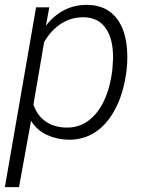

<svg xmlns="http://www.w3.org/2000/svg" viewBox="-33 -558 596 781"><path d="M244.1 10.3Q198.7 9.3 158.4 -9Q118.2 -27.3 93.3 -66.4L44.4 203.1H-13.2L113.8 -528.3H167.5L153.8 -453.6Q222.7 -541 326.2 -538.1Q400.4 -536.1 441.9 -482.9Q483.4 -429.7 484.9 -332Q485.4 -301.3 481.9 -272.5L480 -258.8Q467.8 -173.3 434.1 -111.3Q400.4 -49.3 352.1 -18.8Q303.7 11.7 244.1 10.3ZM423.8 -272.5 426.8 -318.8Q428.2 -397 398.4 -441.4Q368.7 -485.8 310.1 -487.8Q258.8 -488.8 217 -462.6Q175.3 -436.5 146.5 -386.7L103 -132.3Q118.7 -87.4 152.6 -64Q186.5 -40.5 233.9 -39.1Q304.7 -36.6 353.8 -92Q402.8 -147.5 419.9 -246.6Z"/></svg>

Font: RobotoInd Light
Style: Italic
Weight: 300
Italic angle: -12°
Designer: Google
Version: Version 2.001151; 2014